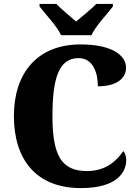

<svg xmlns="http://www.w3.org/2000/svg" viewBox="-20 -951 705 981"><path d="M292 -771H447C467 -816 528 -880 557 -918V-931H472C452 -909 397 -865 369 -841C341 -865 288 -909 268 -931H182V-918C211 -880 272 -816 292 -771ZM393 10C582 10 625 -74 625 -134C625 -149 619 -170 610 -179C579 -134 525 -77 425 -77C294 -77 248 -156 248 -358C248 -547 279 -654 381 -654C457 -654 480 -577 480 -510C578 -510 624 -552 624 -605C624 -671 547 -724 392 -724C167 -724 51 -574 51 -358C51 -137 164 10 393 10Z"/></svg>

Font: Noto Serif Bengali SemiCondensed Black
Style: Regular
Weight: 900
Width: 4
Designer: Juan Bruce, Universal Thirst, Indian Type Foundry and the Monotype Design Team.
Foundry: Monotype Imaging Inc.
Version: Version 2.003